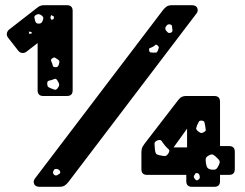

<svg xmlns="http://www.w3.org/2000/svg" viewBox="-20 -720 945 740"><path d="M147 -350Q125 -350 125 -372V-554L81 -520Q74 -515 65 -516Q56 -517 50 -525L11 -575Q5 -583 6.5 -591.5Q8 -600 15 -606L127 -693Q137 -700 150 -700H238Q260 -700 260 -678V-372Q260 -350 238 -350ZM141 -660Q134 -665 129.5 -665.5Q125 -666 118 -662Q112 -658 112.5 -653.5Q113 -649 115 -641Q117 -635 119.5 -632Q122 -629 128 -629Q140 -628 144 -639Q147 -647 147 -651Q147 -655 141 -660ZM188 -656 177 -662 174 -651 179 -643 187 -647ZM100 -597 91 -598 93 -589 104 -592ZM204 -490Q197 -495 192.5 -497.5Q188 -500 181 -495Q175 -490 177 -485.5Q179 -481 182 -473Q183 -467 185 -464Q187 -461 194 -461Q200 -461 202.5 -463.5Q205 -466 207 -472Q209 -479 209 -482.5Q209 -486 204 -490ZM201 -410Q196 -418 191 -416Q186 -414 177 -411Q170 -410 166 -408Q162 -406 162 -398Q162 -390 164.5 -386.5Q167 -383 175 -380Q184 -377 190 -374.5Q196 -372 202 -380Q209 -389 208 -395Q207 -401 201 -410ZM134 0Q110 0 110 -20Q110 -26 114 -31L608 -681Q615 -690 622.5 -695Q630 -700 644 -700H718Q742 -700 742 -680Q742 -674 738 -669L244 -19Q237 -10 229.5 -5Q222 0 208 0ZM644 -610Q643 -617 642.5 -620.5Q642 -624 636 -626Q629 -627 626 -625Q623 -623 619 -617Q614 -608 622 -600Q626 -595 629 -593.5Q632 -592 639 -594Q644 -597 644.5 -600.5Q645 -604 644 -610ZM587 -545Q582 -550 578.5 -546.5Q575 -543 568 -539Q562 -536 557.5 -534.5Q553 -533 555 -526Q556 -518 560.5 -518Q565 -518 573 -517Q579 -517 582 -517.5Q585 -518 588 -524Q591 -531 592 -535.5Q593 -540 587 -545ZM197 -69Q191 -69 189 -66.5Q187 -64 185 -59Q182 -53 189 -46Q195 -42 201 -45Q206 -49 209.5 -50.5Q213 -52 212 -58Q209 -68 197 -69ZM720 0Q698 0 698 -22V-46H547Q525 -46 525 -68V-136Q525 -138 526.5 -146Q528 -154 537 -166L665 -332Q673 -343 680.5 -346.5Q688 -350 695 -350H806Q828 -350 828 -328V-157H863Q885 -157 885 -135V-68Q885 -46 863 -46H828V-22Q828 0 806 0ZM771 -234Q769 -243 768 -248.5Q767 -254 758 -255Q749 -256 746.5 -251Q744 -246 740 -238Q737 -230 736 -226Q735 -222 741 -216Q748 -210 753 -208Q758 -206 766 -211Q774 -215 773 -220Q772 -225 771 -234ZM649 -152H701V-224ZM615 -160Q607 -170 603 -176.5Q599 -183 587 -179Q575 -174 575.5 -166Q576 -158 577 -145Q578 -135 580.5 -129.5Q583 -124 594 -122Q607 -119 614.5 -118.5Q622 -118 629 -129Q636 -140 629.5 -145Q623 -150 615 -160ZM817 -111Q808 -120 802 -123.5Q796 -127 785 -121Q774 -115 773 -108.5Q772 -102 774 -89Q776 -78 780 -73Q784 -68 796 -66Q808 -65 813 -68.5Q818 -72 823 -83Q828 -93 826.5 -98.5Q825 -104 817 -111ZM740 -53Q735 -54 733 -51Q731 -48 728 -43Q725 -38 730 -32Q733 -28 735 -26Q737 -24 742 -26Q751 -30 750 -39Q749 -45 747.5 -48Q746 -51 740 -53Z"/></svg>

Font: Rubik Moonrocks
Style: Regular
Weight: 400
Designer: Hubert and Fischer, NaN
Foundry: Hubert and Fischer, NaN
Version: Version 2.200